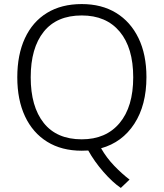

<svg xmlns="http://www.w3.org/2000/svg" viewBox="-20 -733 805 944"><path d="M382 8Q283 8 212 -36Q141 -80 103 -161Q65 -242 65 -353Q65 -464 102.5 -545Q140 -626 211 -669.5Q282 -713 382 -713Q480 -713 551 -669.5Q622 -626 661 -545.5Q700 -465 700 -354Q700 -216 640.5 -124.5Q581 -33 477 -4Q504 43 541.5 82Q579 121 617 150L574 191Q533 163 488.5 112Q444 61 414 7Q399 8 382 8ZM382 -48Q501 -48 568 -128Q635 -208 635 -353Q635 -498 568.5 -577.5Q502 -657 382 -657Q259 -657 195 -577Q131 -497 131 -353Q131 -209 195 -128.5Q259 -48 382 -48Z"/></svg>

Font: Winston Light
Style: Regular
Weight: 300
Designer: Original fonts by Vernon Adams / Changes by Cristiano Sobral
Foundry: Original fonts by Vernon Adams / Changes by Cristiano Sobral
Version: Version 2.503;July 17, 2020;FontCreator 13.0.0.2655 64-bit